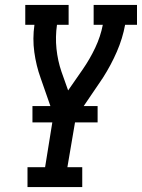

<svg xmlns="http://www.w3.org/2000/svg" viewBox="-20 -755 573 775"><path d="M91 0V-80H162L196 -291L144 -440Q126 -490 118.5 -544.5Q111 -599 119 -655H82V-735H257V-655H210Q203 -606 208 -558Q213 -510 228 -466L255 -390L314 -475Q343 -517 364.5 -562.5Q386 -608 395 -655H358V-735H533V-655H485Q475 -600 451.5 -546Q428 -492 396 -442L395 -441V-440Q393 -438 391.5 -435.5Q390 -433 388 -430L286 -280L252 -80H312V0ZM111 -261V-327H374V-261Z"/></svg>

Font: Iosevka Curly Slab MdObl
Style: Regular
Weight: 500
Italic angle: -9°
Monospace: yes
Designer: Belleve Invis
Foundry: Belleve Invis
Version: Version 11.0.0; ttfautohint (v1.8.3)